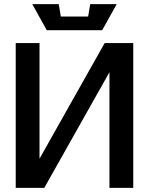

<svg xmlns="http://www.w3.org/2000/svg" viewBox="-20 -908 720 928"><path d="M624 0H509V-559L194 0H56V-700H171V-141L486 -700H624ZM416 -888H544L474 -762H206L136 -888H264L274 -828H406Z"/></svg>

Font: Tektur Medium
Style: Regular
Weight: 500
Designer: Adam Jagosz
Foundry: Adam Jagosz
Version: Version 1.005;gftools[0.9.30]